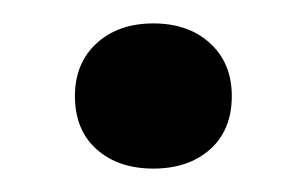

<svg xmlns="http://www.w3.org/2000/svg" viewBox="-20 -138 262 164"><path d="M178 -56Q178 -27 159.5 -10.5Q141 6 111 6Q81 6 62.5 -10.5Q44 -27 44 -56Q44 -84 62.5 -101Q81 -118 111 -118Q141 -118 159.5 -101Q178 -84 178 -56Z"/></svg>

Font: Rasa SemiBold
Style: Regular
Weight: 600
Designer: Anna Giedrys (Yrsa+Rasa design), David Brezina (Yrsa art-direction, Rasa art-direction, design)
Foundry: Rosetta Type Foundry
Version: Version 2.004